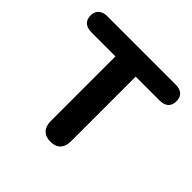

<svg xmlns="http://www.w3.org/2000/svg" viewBox="-137 -609 738 738"><g transform="rotate(45 231.5 -240.0)"><path d="M232 8C268 8 287 -13 287 -49V-401H417C448 -401 465 -416 465 -445C465 -473 448 -488 417 -488H46C16 -488 -2 -472 -2 -445C-2 -416 16 -401 46 -401H177V-49C177 -13 197 8 232 8Z"/></g></svg>

Font: SN Pro Medium
Style: Regular
Weight: 500
Designer: Tobias Whetton
Foundry: Supernotes
Version: Version 1.003;Glyphs 3.3 (3324)